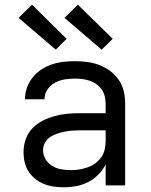

<svg xmlns="http://www.w3.org/2000/svg" viewBox="-20 -788 640 816"><path d="M251 8Q230 8 208.5 5Q187 2 167 -6Q147 -14 130 -27.5Q113 -41 101.5 -59Q90 -77 85 -98Q80 -119 80 -141Q80 -169 89 -195.5Q98 -222 117 -242Q136 -262 160.5 -274.5Q185 -287 212 -294.5Q239 -302 266.5 -304.5Q294 -307 321 -307H429V-347Q429 -363 425 -379Q421 -395 412 -408Q403 -421 389.5 -430.5Q376 -440 361 -445Q346 -450 330 -452Q314 -454 298 -454Q276 -454 254.5 -450.5Q233 -447 213.5 -436.5Q194 -426 181.5 -407Q169 -388 169 -366H86Q86 -391 94.5 -415Q103 -439 118.5 -458.5Q134 -478 155 -492Q176 -506 199.5 -514Q223 -522 248 -525Q273 -528 298 -528Q325 -528 351.5 -524.5Q378 -521 402.5 -511.5Q427 -502 448.5 -486Q470 -470 485 -448Q500 -426 506 -400Q512 -374 512 -347V0H429V-90Q418 -66 398.5 -46.5Q379 -27 355 -14.5Q331 -2 304.5 3Q278 8 251 8ZM282 -65Q300 -65 318 -68Q336 -71 353 -77Q370 -83 385 -94Q400 -105 410.5 -120Q421 -135 425 -153Q429 -171 429 -189V-234H321Q305 -234 288 -233Q271 -232 255 -228.5Q239 -225 223 -220Q207 -215 193 -205.5Q179 -196 171 -181Q163 -166 163 -150Q163 -129 174 -111Q185 -93 202.5 -82.5Q220 -72 240.5 -68.5Q261 -65 282 -65ZM412 -577 254 -712 311 -768 459 -623ZM217 -577 59 -712 116 -768 263 -623Z"/></svg>

Font: Iosevka Aile
Style: Regular
Weight: 400
Designer: Belleve Invis
Foundry: Belleve Invis
Version: Version 28.0.1; ttfautohint (v1.8.4)